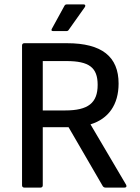

<svg xmlns="http://www.w3.org/2000/svg" viewBox="-20 -851 635 871"><path d="M221 -710H280C286 -710 289 -711 292 -716L365 -819C369 -825 367 -831 360 -831H283C277 -831 274 -828 272 -824L215 -720C212 -714 213 -710 221 -710ZM90 0H164C170 0 174 -4 174 -10V-274H291L446 -7C449 -2 454 0 459 0H545C553 0 556 -5 552 -13L391 -286V-287C472 -312 518 -376 518 -472C518 -594 442 -655 284 -655H90C84 -655 80 -651 80 -645V-10C80 -4 84 0 90 0ZM174 -350V-574H281C384 -574 423 -545 423 -466C423 -384 380 -350 276 -350Z"/></svg>

Font: Sofia Sans Cond SemiBold
Style: Regular
Weight: 600
Width: 3
Designer: Botio Nikoltchev, Ani Petrova
Foundry: lettersoup
Version: Version 4.100